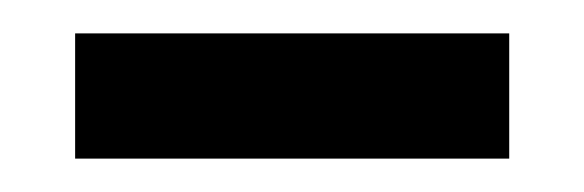

<svg xmlns="http://www.w3.org/2000/svg" viewBox="-20 -330 350 115"><path d="M25 -235V-310H285V-235Z"/></svg>

Font: Noto Serif Toto
Style: Regular
Weight: 400
Designer: Monotype Design Team
Foundry: Monotype Imaging Inc.
Version: Version 2.001